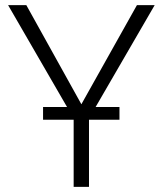

<svg xmlns="http://www.w3.org/2000/svg" viewBox="-20 -731 639 751"><path d="M447.3 -262.7H328.1V0H268.1V-262.7H148.4V-312.5H242.2L11.7 -710.9H83L298.3 -323.2L515.6 -710.9H585L354 -312.5H447.3Z"/></svg>

Font: Roboto Light
Style: Regular
Weight: 300
Designer: Google
Version: Version 2.134; 2016; ttfautohint (v1.6)